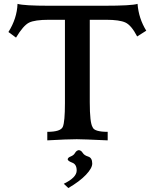

<svg xmlns="http://www.w3.org/2000/svg" viewBox="-20 -723 783 989"><path d="M534.7 0Q405.3 -5.9 375.5 -5.9Q326.7 -5.9 223.6 0V-43.9Q293 -43.9 303.7 -70.1Q314.5 -96.2 314.5 -191.4V-621.1H231.9Q159.2 -621.1 129.6 -606.4Q100.1 -591.8 62.5 -529.3L23.4 -558.1Q67.4 -627.9 70.3 -703.1Q104 -693.4 232.9 -693.4H515.1Q658.7 -693.4 688.5 -703.1Q694.3 -627.9 733.4 -564.9L686.5 -535.2Q656.7 -592.8 626.2 -606.9Q595.7 -621.1 526.9 -621.1H442.4V-196.3Q442.4 -90.8 457 -67.9Q465.3 -43.9 534.7 -43.9ZM332 245.6 308.6 223.6Q375 191.4 375 155.3Q375 123.5 352.3 115Q329.6 106.4 328.6 97.7Q329.6 88.4 344.5 82.8Q359.4 77.1 366.7 64.5Q374 51.8 386.2 50.3Q398.4 51.8 406 64.5Q413.6 77.1 434.3 83.5Q455.1 89.8 455.1 119.6Q455.1 143.1 422.9 177.2Q390.6 211.4 332 245.6Z"/></svg>

Font: Kelvinch
Style: Bold
Weight: 700
Designer: Paul James Miller
Foundry: High-Logic / Made with FontCreator
Version: Version 3.501;March 28, 2021;FontCreator 13.0.0.2683 64-bit